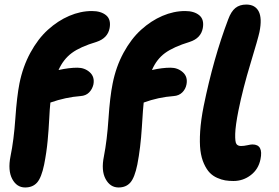

<svg xmlns="http://www.w3.org/2000/svg" viewBox="-20 -765 1218 839"><path d="M1000 25.9Q980.5 25.9 964.1 23.2Q947.8 20.5 929 12.2Q910.2 3.9 896.5 -10.3Q882.8 -24.4 871.3 -49.6Q859.9 -74.7 855.7 -108.2Q851.6 -141.6 854.7 -191.2Q857.9 -240.7 870.1 -301.8Q912.6 -510.3 977.1 -680.2Q989.7 -714.8 1008.5 -730Q1027.3 -745.1 1056.2 -745.1Q1094.7 -745.1 1110.4 -715.3Q1126 -685.5 1113.8 -625Q1107.9 -597.2 1074.7 -487.8Q1041.5 -378.4 1022 -282.2Q1008.8 -215.8 1007.8 -180.2Q1006.8 -144.5 1013.2 -135.7Q1019.5 -127 1033.2 -127Q1045.9 -127 1061 -130.4Q1076.2 -133.8 1083 -133.8Q1131.8 -133.8 1118.2 -68.8Q1109.4 -25.4 1075.9 0.2Q1042.5 25.9 1000 25.9ZM89.8 54.2Q53.2 54.2 33.4 17.1Q13.7 -20 25.9 -82Q40.5 -152.8 47.1 -247.8Q53.7 -342.8 64.9 -399.9Q79.6 -473.6 112.8 -534.7Q146 -595.7 189.5 -635Q232.9 -674.3 282.5 -695.6Q332 -716.8 381.8 -716.8Q420.9 -716.8 443.4 -698.5Q465.8 -680.2 459 -642.1Q450.7 -598.1 401.9 -582Q330.1 -560.5 293.5 -533.2Q256.8 -505.9 235.8 -459Q282.2 -469.2 317.9 -469.2Q350.1 -469.2 372.3 -449.2Q394.5 -429.2 388.2 -396Q383.3 -375 369.1 -360.8Q355 -346.7 332 -345.2Q267.1 -340.3 200.2 -316.9Q197.3 -291.5 195.1 -245.8Q192.9 -200.2 188.2 -150.1Q183.6 -100.1 172.9 -45.9Q161.1 11.2 142.1 32.7Q123 54.2 89.8 54.2ZM498 54.2Q461.4 54.2 441.4 17.1Q421.4 -20 434.1 -82Q447.8 -151.9 454.1 -246.8Q460.4 -341.8 472.2 -399.9Q486.8 -473.6 520 -534.7Q553.2 -595.7 596.7 -635Q640.1 -674.3 689.7 -695.6Q739.3 -716.8 789.1 -716.8Q828.1 -716.8 850.6 -698.5Q873 -680.2 866.2 -642.1Q857.9 -597.7 809.1 -582Q737.8 -560.1 700.9 -533Q664.1 -505.9 644 -459Q688.5 -469.2 725.1 -469.2Q756.8 -469.2 779.1 -449.2Q801.3 -429.2 794.9 -396Q791 -375.5 776.4 -361.1Q761.7 -346.7 738.8 -345.2Q671.9 -340.3 607.9 -316.9Q605.5 -299.8 599.9 -209Q594.2 -118.2 580.1 -45.9Q568.4 11.2 549.6 32.7Q530.8 54.2 498 54.2Z"/></svg>

Font: Shantell Sans Bouncy
Style: Bold Italic
Weight: 700
Italic angle: -11.31°
Designer: Stephen Nixon, Anya Danilova, Shantell Martin
Foundry: Arrow Type
Version: Version 1.006;[9816181b4]